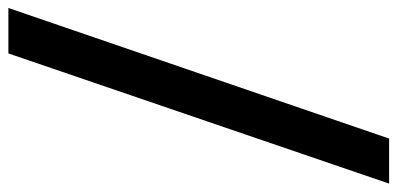

<svg xmlns="http://www.w3.org/2000/svg" viewBox="-296 -584 970 469"><g transform="rotate(90 189.5 -350.0)"><path d="M294 -815H404L86 115H-25Z"/></g></svg>

Font: Gontserrat Medium
Style: Regular
Weight: 500
Designer: Julieta Ulanovsky
Foundry: Julieta Ulanovsky
Version: Version 6.001